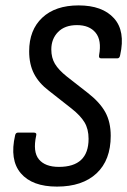

<svg xmlns="http://www.w3.org/2000/svg" viewBox="-20 -683 471 711"><path d="M191 8Q99 8 57 -41.5Q15 -91 36 -182Q38 -192 47 -192H105Q117 -192 114 -181Q101 -121 124 -93Q147 -65 198 -65Q308 -65 308 -169Q308 -205 293 -230Q278 -255 245 -281L161 -347Q124 -375 106 -410Q88 -445 88 -493Q88 -572 136.5 -617.5Q185 -663 271 -663Q359 -663 402 -615.5Q445 -568 425 -479Q423 -467 415 -467H354Q345 -467 347 -479Q357 -534 334 -562Q311 -590 265 -590Q220 -590 195 -564.5Q170 -539 170 -500Q170 -469 183.5 -446.5Q197 -424 227 -400L305 -339Q350 -304 370 -267.5Q390 -231 390 -180Q390 -90 337.5 -41Q285 8 191 8Z"/></svg>

Font: Sofia Sans Condensed Medium
Style: Italic
Weight: 500
Italic angle: -9°
Designer: Botio Nikoltchev, Ani Petrova
Foundry: lettersoup
Version: Version 4.101; ttfautohint (v1.8.4.7-5d5b)